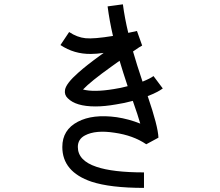

<svg xmlns="http://www.w3.org/2000/svg" viewBox="-20 -829 1040 907"><path d="M409.2 -574.2Q330.1 -573.2 265.6 -616.2L306.6 -677.7Q344.7 -652.3 384.3 -648.4Q423.8 -644.5 513.7 -659.2Q497.1 -730.5 488.3 -798.8L560.5 -808.6Q569.3 -742.2 585.9 -673.8Q604.5 -677.7 627 -682.6L651.4 -614.3Q651.4 -614.3 652.3 -614.3Q643.6 -610.4 608.4 -585.9Q626 -524.4 653.3 -443.4Q689.5 -458 705.1 -469.7L749 -411.1Q723.6 -392.6 677.7 -375Q726.6 -232.4 728.5 -178.7L670.9 -147.5Q609.4 -189.5 520.5 -202.1Q431.6 -215.8 381.8 -189.5Q347.7 -171.9 347.7 -134.8Q347.7 -70.3 435.5 -41Q512.7 -14.6 660.2 -14.6V58.6Q501 58.6 412.1 29.3Q274.4 -17.6 274.4 -134.8Q274.4 -215.8 347.7 -253.9Q418 -291 531.2 -275.4Q588.9 -266.6 642.6 -245.1Q632.8 -280.3 607.4 -352.5Q568.4 -341.8 529.3 -335.9Q474.6 -326.2 430.7 -326.2Q337.9 -326.2 299.8 -365.2Q283.2 -380.9 287.1 -404.3Q292 -434.6 349.6 -485.4Q388.7 -520.5 455.1 -568.4Q461.9 -573.2 469.7 -579.1Q435.5 -574.2 409.2 -574.2ZM544.9 -542Q523.4 -527.3 503.9 -512.7Q408.2 -444.3 372.1 -406.2Q422.9 -392.6 517.6 -408.2Q550.8 -413.1 583 -421.9Q560.5 -489.3 544.9 -542Z"/></svg>

Font: irohakakuC Regular
Style: Regular
Weight: 400
Designer: [Source Han Sans]
Ryoko NISHIZUKA Ë•øÂ°öÊ∂ºÂ≠ê (kana & ideographs); Paul D. Hunt (Latin, Greek & Cyrillic); Wenlong ZHAN
Version: Version 1.001.20160904